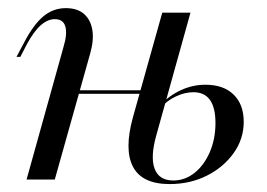

<svg xmlns="http://www.w3.org/2000/svg" viewBox="-20 -446 663 477"><path d="M401.6 11.3Q333.1 11.3 310.5 -31.5Q287.9 -74.2 310.5 -155.6L383.1 -414.5H453.2L368.5 -110.5Q353.2 -56.5 364.1 -27Q375 2.4 410.5 2.4Q439.5 2.4 463.3 -16.5Q487.1 -35.5 501.2 -68.1Q515.3 -100.8 515.3 -140.3Q515.3 -216.9 460.5 -216.9Q438.7 -216.9 416.1 -206Q393.5 -195.2 379 -177.4V-185.5Q400.8 -208.9 429.8 -222.2Q458.9 -235.5 490.3 -235.5Q535.5 -235.5 560.5 -210.9Q585.5 -186.3 585.5 -143.5Q585.5 -100.8 560.5 -65.7Q535.5 -30.6 494 -9.7Q452.4 11.3 401.6 11.3ZM46 0 137.9 -329.8Q147.6 -362.1 142.3 -380.2Q137.1 -398.4 116.1 -398.4Q98.4 -398.4 81 -383.1Q63.7 -367.7 46 -334.7L30.6 -304.8H21L39.5 -339.5Q62.9 -384.7 87.5 -405.2Q112.1 -425.8 143.5 -425.8Q171.8 -425.8 188.3 -411.7Q204.8 -397.6 209.3 -372.2Q213.7 -346.8 204 -312.9L116.1 0ZM137.1 -212.9 138.7 -221.8H366.1L364.5 -212.9Z"/></svg>

Font: Playfair 144pt Light
Style: Italic
Weight: 300
Italic angle: -15.6°
Designer: Claus Eggers Sørensen
Foundry: Claus Eggers Sørensen
Version: Version 2.001;gftools[0.9.30]